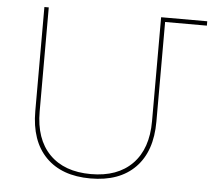

<svg xmlns="http://www.w3.org/2000/svg" viewBox="-53 -815 966 875"><g transform="rotate(5 430.0 -377.0)"><path d="M860 -757V-737H669V-281Q669 -145 596.5 -71Q524 3 392 3Q260 3 187.5 -71Q115 -145 115 -281V-757H135V-281Q135 -155 202.5 -86Q270 -17 392 -17Q514 -17 581.5 -86Q649 -155 649 -281V-757Z"/></g></svg>

Font: Montserrat arm Thin
Style: Regular
Weight: 250
Designer: Julieta Ulanovsky
Foundry: Julieta Ulanovsky
Version: Version 6.000;PS 006.000;hotconv 1.0.88;makeotf.lib2.5.64775